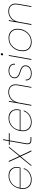

<svg xmlns="http://www.w3.org/2000/svg" viewBox="1890 -2662 779 4598"><g transform="rotate(-90 2279.0 -362.5)"><path d="M366 -529Q266 -529 184.5 -465Q103 -401 82 -279H552Q580 -401 522.5 -465Q465 -529 366 -529ZM553 -183Q524 -98 449 -45.5Q374 7 271 7Q156 7 96.5 -67.5Q37 -142 60 -270Q83 -398 168.5 -472.5Q254 -547 369 -547Q485 -547 538.5 -477Q592 -407 576 -315Q567 -268 565 -261H78Q58 -139 116.5 -75Q175 -11 274 -11Q365 -11 435.5 -57.5Q506 -104 533 -183Z M952 0 832 -256 622 0H600L823 -276L700 -540H724L840 -291L1045 -540H1067L849 -272L976 0Z M1129 -142 1196 -520H1108L1112 -540H1200L1224 -678H1244L1220 -540H1390L1386 -520H1216L1149 -142Q1137 -71 1157.5 -45.5Q1178 -20 1241 -20H1298L1294 0H1235Q1165 0 1140.5 -32Q1116 -64 1129 -142Z M1748 -529Q1648 -529 1566.5 -465Q1485 -401 1464 -279H1934Q1962 -401 1904.5 -465Q1847 -529 1748 -529ZM1935 -183Q1906 -98 1831 -45.5Q1756 7 1653 7Q1538 7 1478.5 -67.5Q1419 -142 1442 -270Q1465 -398 1550.5 -472.5Q1636 -547 1751 -547Q1867 -547 1920.5 -477Q1974 -407 1958 -315Q1949 -268 1947 -261H1460Q1440 -139 1498.5 -75Q1557 -11 1656 -11Q1747 -11 1817.5 -57.5Q1888 -104 1915 -183Z M2477 0 2533 -317Q2552 -423 2509 -478.5Q2466 -534 2374 -534Q2278 -534 2209 -472Q2140 -410 2119 -290L2067 0H2047L2143 -540H2163L2138 -399Q2171 -474 2234.5 -513Q2298 -552 2377 -552Q2472 -552 2522.5 -493Q2573 -434 2552 -315L2496 0Z M3013 -141Q3013 -73 2959.5 -33Q2906 7 2820 7Q2740 7 2694.5 -29Q2649 -65 2653 -138H2673Q2668 -79 2706.5 -45Q2745 -11 2821 -11Q2901 -11 2947 -48Q2993 -85 2993 -141Q2993 -183 2963 -209Q2933 -235 2890.5 -249Q2848 -263 2806 -278Q2764 -293 2734 -324.5Q2704 -356 2704 -405Q2704 -468 2756.5 -507.5Q2809 -547 2886 -547Q2963 -547 3011.5 -504Q3060 -461 3051 -392H3031Q3040 -453 2995.5 -491Q2951 -529 2883 -529Q2815 -529 2769.5 -495Q2724 -461 2724 -405Q2724 -361 2754 -333Q2784 -305 2826 -291Q2868 -277 2910.5 -262.5Q2953 -248 2983 -218Q3013 -188 3013 -141Z M3144 0 3240 -540H3260L3164 0ZM3274 -678Q3263 -678 3257 -685.5Q3251 -693 3253 -705Q3258 -732 3283 -732Q3294 -732 3300.5 -724.5Q3307 -717 3305 -705Q3300 -678 3274 -678Z M3889 -333Q3889 -192 3799.5 -92.5Q3710 7 3573 7Q3473 7 3412.5 -50Q3352 -107 3352 -207Q3352 -348 3442 -447.5Q3532 -547 3669 -547Q3769 -547 3829 -490Q3889 -433 3889 -333ZM3372 -209Q3372 -112 3430 -61.5Q3488 -11 3576 -11Q3705 -11 3787 -105Q3869 -199 3869 -332Q3869 -429 3811.5 -479Q3754 -529 3666 -529Q3537 -529 3454.5 -435Q3372 -341 3372 -209Z M4411 0 4467 -317Q4486 -423 4443 -478.5Q4400 -534 4308 -534Q4212 -534 4143 -472Q4074 -410 4053 -290L4001 0H3981L4077 -540H4097L4072 -399Q4105 -474 4168.5 -513Q4232 -552 4311 -552Q4406 -552 4456.5 -493Q4507 -434 4486 -315L4430 0Z"/></g></svg>

Font: Poppins Thin
Style: Italic
Weight: 250
Italic angle: -10°
Designer: Ninad Kale (Devanagari), Jonny Pinhorn (Latin)
Foundry: Indian Type Foundry
Version: Version 3.200;PS 1.000;hotconv 16.6.54;makeotf.lib2.5.65590